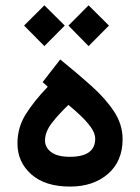

<svg xmlns="http://www.w3.org/2000/svg" viewBox="-20 -690 517 708"><path d="M156.2 -370.1 137.2 -387.2 202.1 -470.7Q263.7 -420.9 316.2 -374Q368.7 -327.1 400.4 -279.1Q432.1 -231 432.1 -176.8Q432.1 -95.7 378.2 -48.8Q324.2 -2 238.3 -2Q146.5 -2 95.5 -47.1Q44.4 -92.3 44.4 -161.1Q44.4 -219.7 74.7 -268.3Q105 -316.9 156.2 -370.1ZM331.1 -178.7Q331.1 -198.2 315.7 -220Q300.3 -241.7 277.6 -263.2Q254.9 -284.7 232.4 -303.2Q196.3 -269 171.1 -236.3Q146 -203.6 146 -171.9Q146 -146 168.9 -128.9Q191.9 -111.8 237.8 -111.8Q331.1 -111.8 331.1 -178.7ZM306.6 -670.4 381.8 -595.7 306.6 -520 232.4 -595.7ZM143.6 -670.4 218.8 -595.7 143.6 -520 68.8 -595.7Z"/></svg>

Font: Vazirmatn UI Medium
Style: Regular
Weight: 500
Designer: Saber Rastikerdar
Foundry: Saber Rastikerdar
Version: Version 33.003